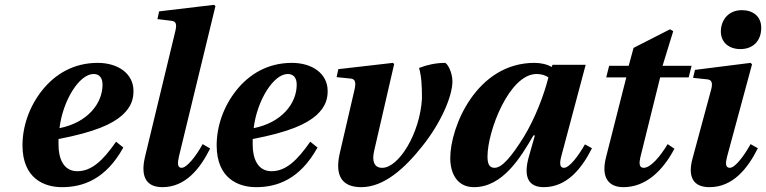

<svg xmlns="http://www.w3.org/2000/svg" viewBox="-20 -762 3168 794"><path d="M73 -161C73 -23 164 12 236 12C323 12 417 -20 490 -152L460 -176C407 -100 360 -54 300 -54C241 -54 222 -109 222 -163V-187C372 -216 443 -248 486 -286C525 -322 532 -355 532 -386C532 -457 469 -502 384 -502C285 -502 208 -456 154 -388C100 -320 73 -238 73 -161ZM226 -232C240 -347 308 -456 367 -456C391 -456 404 -440 404 -412C404 -334 342 -255 226 -232Z M580 -115C560 -32 584 12 652 12C747 12 808 -65 849 -148L818 -166C792 -118 753 -68 731 -68C713 -68 714 -88 720 -115L871 -737L865 -742L638 -715L631 -683L689 -676C708 -674 712 -662 705 -633Z M876 -161C876 -23 967 12 1039 12C1126 12 1220 -20 1293 -152L1263 -176C1210 -100 1163 -54 1103 -54C1044 -54 1025 -109 1025 -163V-187C1175 -216 1246 -248 1289 -286C1328 -322 1335 -355 1335 -386C1335 -457 1272 -502 1187 -502C1088 -502 1011 -456 957 -388C903 -320 876 -238 876 -161ZM1029 -232C1043 -347 1111 -456 1170 -456C1194 -456 1207 -440 1207 -412C1207 -334 1145 -255 1029 -232Z M1372 -443 1431 -437C1449 -435 1453 -421 1446 -391L1385 -128C1363 -32 1397 12 1474 12C1568 12 1654 -66 1726 -157C1803 -253 1850 -362 1851 -424C1851 -467 1828 -502 1820 -502C1784 -502 1746 -494 1713 -481C1723 -446 1725 -407 1725 -355C1717 -209 1628 -67 1560 -68C1529 -68 1517 -94 1527 -137L1610 -497L1605 -502L1379 -476Z M1842 -108C1842 -47 1869 12 1940 12C2059 12 2133 -111 2186 -202H2192L2167 -114C2143 -29 2166 12 2229 12C2324 12 2386 -65 2428 -149L2399 -165C2374 -121 2336 -68 2312 -68C2294 -68 2294 -88 2301 -115L2402 -494H2265L2261 -485C2243 -496 2217 -502 2190 -502C1952 -502 1842 -239 1842 -108ZM1996 -115C1996 -220 2086 -456 2199 -456C2218 -456 2235 -451 2248 -442C2230 -371 2194 -274 2145 -194C2096 -116 2057 -68 2025 -68C2002 -68 1996 -87 1996 -115Z M2486 -111C2464 -24 2500 12 2558 12C2651 12 2721 -56 2769 -147L2741 -166C2711 -116 2671 -68 2642 -68C2622 -68 2623 -89 2628 -111L2710 -442H2828L2840 -490H2720L2764 -633L2751 -641L2600 -564L2580 -490H2499L2487 -442H2570Z M2961 -632C2961 -587 2994 -559 3042 -559C3093 -559 3128 -592 3128 -647C3128 -696 3092 -720 3048 -720C2989 -720 2961 -675 2961 -632ZM2844 -107C2823 -30 2847 12 2914 12C3011 12 3072 -65 3114 -149L3084 -166C3059 -121 3021 -68 2998 -68C2979 -68 2980 -89 2987 -115L3090 -496L3084 -502L2854 -473L2846 -440L2904 -434C2924 -432 2928 -419 2921 -392Z"/></svg>

Font: Heuristica
Style: Bold Italic
Weight: 700
Italic angle: -13°
Version: Version 1.0.1